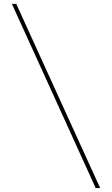

<svg xmlns="http://www.w3.org/2000/svg" viewBox="-20 -800 566 970"><path d="M463.5 150 40 -780.5H62L486 150Z"/></svg>

Font: Bodoni Moda SemiBold
Style: Regular
Weight: 600
Designer: Owen Earl
Foundry: indestructible type
Version: Version 2.005; ttfautohint (v1.8.4.7-5d5b)